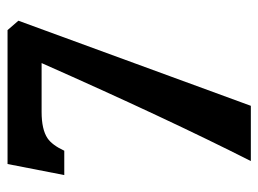

<svg xmlns="http://www.w3.org/2000/svg" viewBox="-108 -577 685 509"><g transform="rotate(-90 234.5 -322.5)"><path d="M62 0Q174.8 -222.7 321.8 -554.7H192.4Q146 -554.7 122.6 -539.1Q104.5 -526.9 89.4 -494.6H24.9L54.2 -645H409.2L434.1 -616.2L208.5 0Z"/></g></svg>

Font: Elstob Grade
Style: Regular
Weight: 400
Designer: Peter S. Baker
Version: Version 1.015